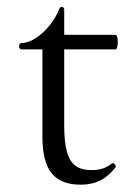

<svg xmlns="http://www.w3.org/2000/svg" viewBox="-20 -514 370 546"><path d="M100.6 -125V-373.5H41Q38.1 -373.5 36.1 -376.2Q34.2 -378.9 34.2 -382.8Q34.2 -386.2 36.1 -388.9Q38.1 -391.6 41 -391.6Q60.5 -391.6 82.3 -406Q104 -420.4 121.8 -442.9Q139.6 -465.3 148.4 -488.3Q151.4 -495.6 157.2 -494.1Q162.6 -492.2 162.6 -486.3V-415H308.1Q311.5 -415 313.2 -409.2Q314.9 -403.3 314.9 -394.5Q314.9 -385.7 313.2 -379.6Q311.5 -373.5 308.1 -373.5H162.6V-157.7Q162.6 -110.4 170.2 -82.8Q177.7 -55.2 194.6 -42.7Q211.4 -30.3 240.7 -30.3Q258.8 -30.3 272.2 -34.7Q285.6 -39.1 299.3 -49.8Q299.8 -50.3 300.8 -50.3Q304.2 -50.3 307.4 -45.4Q310.5 -40.5 308.6 -38.1Q288.1 -12.2 264.6 -0.5Q241.2 11.2 209 11.2Q152.8 11.2 126.7 -21.5Q100.6 -54.2 100.6 -125Z"/></svg>

Font: JuniusX Light
Style: Regular
Weight: 300
Designer: Peter S. Baker
Foundry: Briery Creek Software
Version: Version 1.008